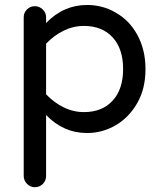

<svg xmlns="http://www.w3.org/2000/svg" viewBox="-20 -529 656 779"><path d="M76.2 184.6V-459Q76.2 -477.5 89.4 -490.7Q102.5 -503.9 121.1 -503.9Q139.6 -503.9 153.3 -490.7Q167 -477.5 167 -459V-435.5Q237.3 -508.8 333 -508.8Q396.5 -508.8 448.2 -478.5Q504.9 -447.3 537.6 -386.7Q570.3 -326.2 570.3 -249Q570.3 -168.9 537.1 -111.3Q503.9 -52.7 449.7 -21Q395.5 10.7 333 10.7Q237.3 10.7 167 -62.5V184.6Q167 204.1 153.8 217.3Q140.6 230.5 121.1 230.5Q102.5 230.5 89.4 216.8Q76.2 203.1 76.2 184.6ZM320.3 -74.2Q394.5 -74.2 437 -120.6Q479.5 -167 479.5 -249Q479.5 -331.1 437 -377.4Q394.5 -423.8 320.3 -423.8Q277.3 -423.8 237.8 -404.3Q198.2 -384.8 167 -351.6V-146.5Q198.2 -113.3 237.8 -93.8Q277.3 -74.2 320.3 -74.2Z"/></svg>

Font: jf-openhuninn-2.0
Style: Regular
Weight: 400
Designer: [Kosugi Maru]
Designed by MOTOYA      

[Varela Round]
Joe Prince (Latin component); Avraham Cornfeld (Hebrew component)
Foundry: justfont CO.,LTD.
Version: 2.0